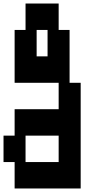

<svg xmlns="http://www.w3.org/2000/svg" viewBox="-20 -1050 540 1090"><path d="M63 20V-130H0V-280H63V-430H313V-580H63V-880H125V-1030H313V-880H375V-580H438V20ZM188 -730H250V-880H188ZM125 -130H313V-280H125Z"/></svg>

Font: 2P VHS
Style: Regular
Weight: 400
Designer: CodeMan38
Foundry: CodeMan38
Version: Version 3.000